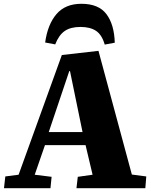

<svg xmlns="http://www.w3.org/2000/svg" viewBox="-20 -992 798 1012"><path d="M499 -724 675 -72 751 -62 746 0H383L390 -60L468 -71L431 -227H217L163 -71L252 -60L246 0H1L8 -62L78 -71L306 -702ZM237 -296H415L349 -617H345ZM532 -757Q517 -809 486 -829.5Q455 -850 404 -850Q352 -850 321 -828.5Q290 -807 271 -758L218 -768Q231 -863 277.5 -917.5Q324 -972 409 -972Q500 -972 541 -917.5Q582 -863 585 -767Z"/></svg>

Font: Literata 36pt ExtraBold
Style: Italic
Weight: 800
Italic angle: -2°
Designer: Latin by Veronika Burian and Jose Scaglione. Greek by Irene Vlachou. Cyrillic by Vera Evstafieva
Foundry: TypeTogether
Version: Version 3.002